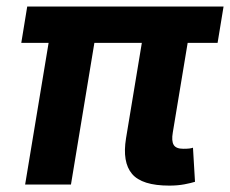

<svg xmlns="http://www.w3.org/2000/svg" viewBox="-20 -566 706 589"><path d="M499.2 3.4Q415.3 3.4 385 -32.6Q354.7 -68.6 366.6 -141.7L428.3 -514.1H568.9L510.1 -159.7Q505.6 -133.6 512.8 -121.6Q519.9 -109.6 542.2 -109.6Q554 -109.6 560.6 -110.4Q567.3 -111.2 572 -112.9L578.2 -8.3Q566.7 -4.6 545.9 -0.6Q525.1 3.4 499.2 3.4ZM57.1 0 142.3 -514.1H282.7L197.7 0ZM45.3 -434.5 63.5 -545.9H665.8L647.5 -434.5Z"/></svg>

Font: Adwaita Sans
Style: Italic
Weight: 400
Italic angle: -9.39999°
Designer: Rasmus Andersson
Foundry: rsms
Version: Version 4.001;git-9221beed3